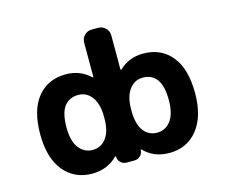

<svg xmlns="http://www.w3.org/2000/svg" viewBox="-104 -897 1208 1028"><g transform="rotate(-15 500.0 -383.0)"><path d="M714.8 -9.8Q628.9 -9.8 573.2 -67.4Q572.3 -68.4 570.8 -67.9Q569.3 -67.4 569.3 -65.4Q569.3 -45.9 555.7 -32.7Q542 -19.5 522.5 -19.5H479.5Q460 -19.5 446.3 -32.7Q432.6 -45.9 432.6 -65.4Q432.6 -66.4 431.2 -67.4Q429.7 -68.4 428.7 -67.4Q373 -9.8 286.1 -9.8Q189.5 -9.8 129.9 -82Q71.3 -155.3 71.3 -284.2Q71.3 -418 127.9 -488.3Q185.5 -560.5 286.1 -560.5Q365.2 -560.5 420.9 -507.8Q421.9 -506.8 423.8 -507.3Q425.8 -507.8 425.8 -509.8V-698.2Q425.8 -722.7 442.4 -739.3Q459 -755.9 483.4 -755.9H518.6Q542 -755.9 559.1 -739.3Q576.2 -722.7 576.2 -698.2V-510.7Q576.2 -508.8 578.1 -507.8Q580.1 -506.8 581.1 -507.8Q635.7 -560.5 714.8 -560.5Q815.4 -560.5 873 -488.3Q929.7 -418 929.7 -284.2Q929.7 -155.3 871.1 -82Q812.5 -9.8 714.8 -9.8ZM679.7 -436.5Q633.8 -436.5 605.5 -398.4Q576.2 -359.4 576.2 -289.1V-279.3Q576.2 -207 604.5 -168.9Q632.8 -131.8 679.2 -131.8Q725.6 -131.8 754.9 -169.9Q784.2 -209 784.2 -284.2Q784.2 -362.3 756.8 -400.4Q729.5 -436.5 679.7 -436.5ZM322.3 -436.5Q272.5 -436.5 244.1 -400.4Q216.8 -362.3 216.8 -284.2Q216.8 -209 246.1 -169.9Q276.4 -131.8 322.3 -131.8Q368.2 -131.8 396.5 -168.9Q425.8 -207 425.8 -279.3V-289.1Q425.8 -359.4 396.5 -398.4Q368.2 -436.5 322.3 -436.5Z"/></g></svg>

Font: Rounded Mgen+ 1m bold
Style: Bold
Weight: 700
Designer: [Source Han Sans]
Ryoko NISHIZUKA  (kana & ideographs); Paul D. Hunt (Latin, Greek & Cyrillic); Wenlong ZHANG  (bopomofo
Version: Version 1.059.20150602